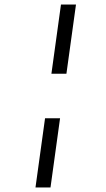

<svg xmlns="http://www.w3.org/2000/svg" viewBox="-20 -772 467 844"><path d="M314 -752 272 -448H206L248 -752ZM244 -252 202 52H136L178 -252Z"/></svg>

Font: Pathway Extreme 8pt Thin
Style: Italic
Weight: 100
Italic angle: -8°
Designer: Eduardo Rodriguez Tunni
Foundry: Eduardo Rodriguez Tunni
Version: Version 1.000